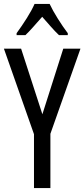

<svg xmlns="http://www.w3.org/2000/svg" viewBox="-20 -963 432 983"><path d="M197 -378 304 -714H392L238 -278V0H154V-276L0 -714H88ZM234 -943Q250 -909 276 -867.5Q302 -826 327 -793V-783H282Q261 -803 240 -827Q219 -851 196 -877Q173 -851 150.5 -825.5Q128 -800 110 -783H65V-793Q92 -830 117.5 -870.5Q143 -911 157 -943Z"/></svg>

Font: Noto Sans Khmer ExtraCondensed
Style: Regular
Weight: 400
Width: 2
Designer: Danh Hong and the Monotype Design Team
Foundry: Monotype Imaging Inc.
Version: Version 2.004; ttfautohint (v1.8.4.7-5d5b)